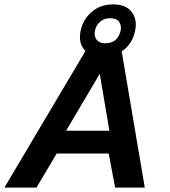

<svg xmlns="http://www.w3.org/2000/svg" viewBox="-40 -854 773 874"><path d="M-20 0 349 -622Q315 -655 327 -714Q337 -764 376.5 -799Q416 -834 475 -834Q534 -834 560 -799Q586 -764 575 -714Q563 -653 514 -620L619 0H484L455 -155H218L126 0ZM438 -657Q470 -657 487 -673.5Q504 -690 509 -714Q514 -738 502 -754.5Q490 -771 462 -771Q433 -771 415 -754.5Q397 -738 392 -714Q387 -690 399.5 -673.5Q412 -657 438 -657ZM261 -259H458L414 -518Z"/></svg>

Font: Kanit Medium
Style: Italic
Weight: 500
Italic angle: -12°
Designer: Katatrad Team
Foundry: CadsonDemak
Version: Version 2.000; ttfautohint (v1.8.3)